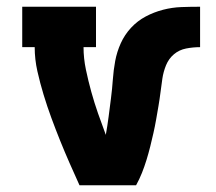

<svg xmlns="http://www.w3.org/2000/svg" viewBox="-20 -550 640 570"><path d="M216 0Q201 -33 186.5 -66Q172 -99 158.5 -132.5Q145 -166 132.5 -200Q120 -234 109.5 -268.5Q99 -303 91 -338.5Q83 -374 83 -410H46V-530H265V-410H228Q228 -377 235 -343.5Q242 -310 251 -277.5Q260 -245 271 -213.5Q282 -182 294 -150V-149Q299 -177 302.5 -204Q306 -231 309.5 -258.5Q313 -286 315 -314Q317 -342 322 -369Q327 -396 338.5 -421.5Q350 -447 369 -467.5Q388 -488 412.5 -501Q437 -514 464 -521Q491 -528 518.5 -529Q546 -530 574 -530V-410Q553 -410 532.5 -406Q512 -402 496.5 -389Q481 -376 473 -356.5Q465 -337 462 -316.5Q459 -296 456.5 -276Q454 -256 450.5 -235.5Q447 -215 443.5 -195Q440 -175 435.5 -155Q431 -135 426 -115Q421 -95 415 -75.5Q409 -56 401.5 -37Q394 -18 384 0Z"/></svg>

Font: Iosevka Curly Slab HvEx
Style: Regular
Weight: 900
Width: 7
Monospace: yes
Designer: Belleve Invis
Foundry: Belleve Invis
Version: Version 11.1.0; ttfautohint (v1.8.3)